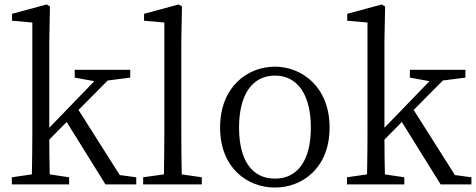

<svg xmlns="http://www.w3.org/2000/svg" viewBox="-20 -827 2135 861"><path d="M517 -42 332 -334 463 -466 564 -479V-514H315V-479L403 -463L201 -254V-644L204 -798L189 -807L34 -765V-734L125 -726V-228C125 -169 124 -104 123 -45L33 -32V0H290V-32L203 -45C202 -95 201 -150 201 -201L279 -280L453 0H591V-32Z M795 -45C794 -104 793 -169 793 -228V-644L796 -798L781 -807L626 -765V-734L717 -726V-228C717 -169 716 -104 715 -45L622 -32V0H885V-32Z M1213 14C1336 14 1458 -74 1458 -255C1458 -437 1334 -528 1213 -528C1089 -528 967 -437 967 -255C967 -74 1089 14 1213 14ZM1213 -26C1112 -26 1052 -105 1052 -255C1052 -404 1112 -488 1213 -488C1313 -488 1374 -404 1374 -255C1374 -105 1313 -26 1213 -26Z M2020 -42 1835 -334 1966 -466 2067 -479V-514H1818V-479L1906 -463L1704 -254V-644L1707 -798L1692 -807L1537 -765V-734L1628 -726V-228C1628 -169 1627 -104 1626 -45L1536 -32V0H1793V-32L1706 -45C1705 -95 1704 -150 1704 -201L1782 -280L1956 0H2094V-32Z"/></svg>

Font: Noto Serif CJK JP
Style: Regular
Weight: 400
Designer: Ryoko NISHIZUKA 西塚涼子 (kana & ideographs); Frank Grießhammer (Latin, Greek & Cyrillic); Wenlong ZHANG 张文龙 (bopomofo); San
Foundry: Adobe Systems Incorporated
Version: Version 1.000;PS 1;hotconv 16.6.53;makeotf.lib2.5.65590